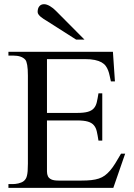

<svg xmlns="http://www.w3.org/2000/svg" viewBox="-20 -914 651 934"><path d="M531.2 0H21V-18.6H43.9Q48.3 -18.6 54.9 -19.3Q61.5 -20 69.1 -21.7Q76.7 -23.4 83.7 -26.4Q90.8 -29.3 96.2 -33.7Q101.1 -38.1 104.7 -43.5Q108.4 -48.8 110.8 -58.1Q113.3 -67.4 114.5 -81.5Q115.7 -95.7 115.7 -117.7V-546.4Q115.7 -578.6 112.3 -597.9Q108.9 -617.2 103 -623.5Q85.4 -643.6 43.9 -643.6H21V-662.1H529.3L539.1 -518.1H519.5Q516.1 -532.2 513.4 -545.7Q510.7 -559.1 506.1 -571.3Q501.5 -583.5 494.1 -593.5Q486.8 -603.5 473.9 -610.8Q460.9 -618.2 441.2 -622.3Q421.4 -626.5 392.1 -626.5H208.5V-364.7H354.5Q388.2 -364.7 407.2 -370.1Q426.3 -375.5 436.5 -387.2Q446.8 -398.9 450.9 -417Q455.1 -435.1 459 -460H477.5V-230H459Q455.1 -255.9 450.9 -274.4Q446.8 -293 436.5 -304.9Q426.3 -316.9 407.2 -322.5Q388.2 -328.1 354.5 -328.1H208.5V-80.1Q208.5 -66.4 213.1 -56.6Q217.8 -46.9 229.5 -41.3Q241.2 -35.6 264.6 -35.6H376.5Q403.3 -35.6 423.8 -37.8Q444.3 -40 460.7 -45.4Q477.1 -50.8 490 -60.3Q502.9 -69.8 515.4 -84.2Q527.8 -98.6 540.5 -118.9Q553.2 -139.2 568.8 -166.5H588.9ZM350.6 -721.2 206.5 -813Q200.2 -816.9 192.6 -821.5Q185.1 -826.2 178.5 -831.8Q171.9 -837.4 167.5 -843.5Q163.1 -849.6 163.1 -856Q163.1 -873.5 171.4 -883.5Q179.7 -893.6 194.3 -893.6Q207 -893.6 222.9 -884.3Q238.8 -875 252.4 -860.8L391.1 -721.2Z"/></svg>

Font: Doulos SIL
Style: Regular
Weight: 400
Designer: Walt Agee, Victor Gaultney, Peter Martin, Debbi Hosken
Foundry: SIL International
Version: Version 4.110; 2011; Maintenance release